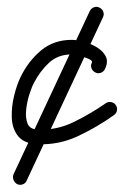

<svg xmlns="http://www.w3.org/2000/svg" viewBox="-20 -392 359 554"><path d="M239 -360Q243 -368 251 -371Q259 -374 267 -370Q275 -366 278 -358Q281 -350 277 -342Q222 -224 167 -106.5Q112 11 57 129Q57 129 57 129Q57 129 57 129Q54 137 45.5 140Q37 143 29 139Q22 135 19 127Q16 119 19 111Q74 -7 129 -124.5Q184 -242 239 -360Q239 -360 239 -360Q239 -360 239 -360ZM255 -183Q247 -187 244 -195Q241 -203 245 -211Q248 -217 235 -222.5Q222 -228 206.5 -231.5Q191 -235 187 -235Q147 -235 121 -210.5Q95 -186 78 -153Q72 -142 65 -120.5Q58 -99 55.5 -75.5Q53 -52 59.5 -35.5Q66 -19 89 -18Q144 -16 193 -40Q242 -64 285 -94Q292 -99 300.5 -97.5Q309 -96 314 -89Q319 -82 317.5 -73.5Q316 -65 309 -60Q260 -25 204.5 1Q149 27 87 24Q49 22 32 0.5Q15 -21 14 -53Q13 -85 21 -117Q29 -149 40 -171Q62 -216 98.5 -246.5Q135 -277 187 -277Q202 -277 222 -271.5Q242 -266 259.5 -255.5Q277 -245 285 -229.5Q293 -214 283 -193Q279 -185 271 -182Q263 -179 255 -183Z"/></svg>

Font: FRB American Cursive Medium
Style: Italic
Weight: 500
Italic angle: -25°
Version: Version 2.0;Modular Font Editor K font №1